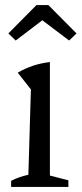

<svg xmlns="http://www.w3.org/2000/svg" viewBox="-20 -738 322 758"><path d="M24 0V-24Q39 -32 56 -38Q73 -44 92 -48L102 -385L50 -451Q79 -468 110.5 -478.5Q142 -489 177 -493V-45L250 -26V0ZM171 -718 282 -606 253 -578 147 -658 42 -578 13 -606 124 -718Z"/></svg>

Font: Piazzolla
Style: Regular
Weight: 400
Designer: Juan Pablo del Peral
Foundry: Huerta Tipografica
Version: Version 1.330